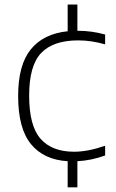

<svg xmlns="http://www.w3.org/2000/svg" viewBox="-20 -680 496 820"><path d="M269 120V8.5Q167.5 2.5 112.5 -64.2Q57.5 -131 57.5 -270Q57.5 -402.5 111.5 -469.2Q165.5 -536 269 -546.5V-660.5H310.5V-548.5H313Q372.5 -548.5 429 -532.5V-490.5Q399.5 -499 371.5 -503.2Q343.5 -507.5 313.5 -507.5Q207.5 -507.5 156 -453.8Q104.5 -400 104.5 -272Q104.5 -142 153.5 -87Q202.5 -32 296 -32Q324.5 -32 357 -38Q389.5 -44 429 -57.5V-16Q370.5 5.5 310.5 8.5V120Z"/></svg>

Font: Encode Sans Semi Expanded ExtraLight
Style: Regular
Weight: 200
Width: 6
Designer: Multiple Designers
Foundry: Impallari Type
Version: Version 3.000; ttfautohint (v1.8.3) -l 8 -r 50 -G 200 -x 14 